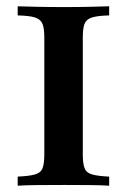

<svg xmlns="http://www.w3.org/2000/svg" viewBox="-20 -591 404 611"><path d="M36.3 0V-29Q73.4 -30.6 91.5 -35.9Q109.7 -41.1 115.3 -55.6Q121 -70.2 121 -98.4V-472.6Q121 -501.6 114.9 -515.7Q108.9 -529.8 91.1 -535.5Q73.4 -541.1 36.3 -541.9V-571Q58.1 -570.2 96.4 -569.4Q134.7 -568.5 184.7 -568.5Q230.6 -568.5 268.1 -569.4Q305.6 -570.2 327.4 -571V-541.9Q291.1 -541.1 273 -535.5Q254.8 -529.8 249.2 -515.7Q243.5 -501.6 243.5 -472.6V-98.4Q243.5 -70.2 249.2 -55.6Q254.8 -41.1 273 -35.9Q291.1 -30.6 327.4 -29V0Q305.6 -1.6 268.1 -2Q230.6 -2.4 184.7 -2.4Q134.7 -2.4 96.4 -2Q58.1 -1.6 36.3 0Z"/></svg>

Font: Playfair
Style: Bold
Weight: 700
Designer: Claus Eggers Sørensen
Foundry: Claus Eggers Sørensen
Version: Version 2.001;gftools[0.9.30]